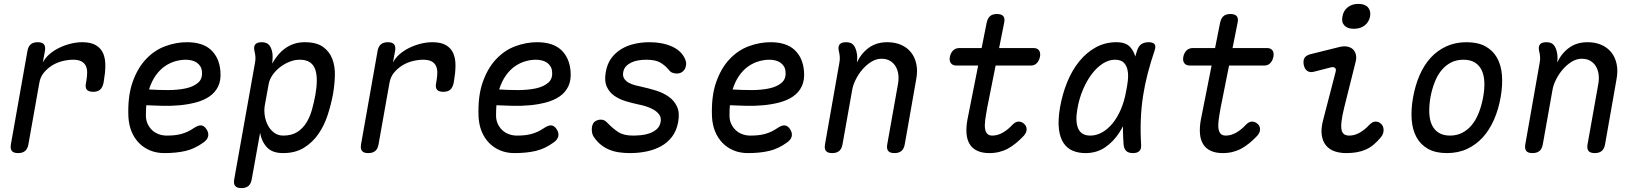

<svg xmlns="http://www.w3.org/2000/svg" viewBox="-20 -777 8440 987"><path d="M73 10Q50 10 41 -1Q32 -12 36 -35L121 -515Q125 -538 138 -549Q151 -560 174 -560Q197 -560 206 -549Q215 -538 211 -515L200 -456Q213 -480 235 -499Q257 -518 285 -531.5Q313 -545 343.5 -552.5Q374 -560 403 -560Q448 -560 474 -544Q500 -528 511 -501Q522 -474 521.5 -438Q521 -402 514 -362L512 -350Q507 -327 494.5 -316Q482 -305 459 -305Q436 -305 426.5 -316Q417 -327 422 -350L424 -362Q428 -385 428 -404.5Q428 -424 421 -438.5Q414 -453 398.5 -461.5Q383 -470 356 -470Q330 -470 301.5 -463Q273 -456 248.5 -441Q224 -426 205.5 -403.5Q187 -381 182 -350L126 -35Q122 -12 109 -1Q96 10 73 10Z M1040 -115Q1054 -95 1050 -76.5Q1046 -58 1025 -44Q981 -12 933.5 -1Q886 10 825 10Q785 10 752 -3.5Q719 -17 694.5 -42Q670 -67 656 -101.5Q642 -136 640 -178Q636 -282 661.5 -354.5Q687 -427 730.5 -473Q774 -519 829.5 -539.5Q885 -560 941 -560Q1022 -560 1064.5 -520.5Q1107 -481 1113 -412Q1117 -365 1101.5 -333Q1086 -301 1056.5 -281Q1027 -261 987.5 -250.5Q948 -240 904.5 -236Q861 -232 816.5 -233Q772 -234 732 -236Q731 -224 730.5 -211Q730 -198 730 -184Q730 -159 739 -140Q748 -121 762.5 -107.5Q777 -94 796.5 -87Q816 -80 837 -80Q860 -80 878 -82Q896 -84 912.5 -88.5Q929 -93 944 -100Q959 -107 974 -117Q997 -133 1012.5 -132.5Q1028 -132 1040 -115ZM746 -317Q794 -314 844 -314Q894 -314 934 -322.5Q974 -331 998 -351.5Q1022 -372 1018 -409Q1017 -424 1010 -435.5Q1003 -447 992.5 -454.5Q982 -462 967 -466Q952 -470 934 -470Q910 -470 882.5 -462.5Q855 -455 829 -437.5Q803 -420 781.5 -390.5Q760 -361 746 -317Z M1379 -450Q1393 -475 1410 -495Q1427 -515 1447.5 -529.5Q1468 -544 1492.5 -552Q1517 -560 1546 -560Q1607 -560 1640.5 -536Q1674 -512 1688.5 -473.5Q1703 -435 1701.5 -388Q1700 -341 1692 -294Q1682 -240 1664.5 -186Q1647 -132 1617 -88.5Q1587 -45 1542.5 -17.5Q1498 10 1435 10Q1380 10 1352.5 -19.5Q1325 -49 1317 -94L1274 145Q1270 168 1257 179Q1244 190 1221 190Q1198 190 1189 179Q1180 168 1184 145L1291 -455Q1294 -470 1293 -485Q1292 -500 1288 -515Q1283 -538 1292.5 -549Q1302 -560 1325 -560Q1348 -560 1360 -549Q1372 -538 1378 -515Q1382 -501 1381.5 -482.5Q1381 -464 1379 -450ZM1521 -470Q1494 -470 1467 -459Q1440 -448 1418 -430.5Q1396 -413 1380.5 -390.5Q1365 -368 1361 -344L1341 -234Q1337 -210 1341 -183Q1345 -156 1357 -133Q1369 -110 1389 -95Q1409 -80 1436 -80Q1479 -80 1507.5 -98Q1536 -116 1554.5 -145.5Q1573 -175 1583.5 -212.5Q1594 -250 1601 -288Q1608 -327 1608.5 -360.5Q1609 -394 1601 -418.5Q1593 -443 1573.5 -456.5Q1554 -470 1521 -470Z M1873 10Q1850 10 1841 -1Q1832 -12 1836 -35L1921 -515Q1925 -538 1938 -549Q1951 -560 1974 -560Q1997 -560 2006 -549Q2015 -538 2011 -515L2000 -456Q2013 -480 2035 -499Q2057 -518 2085 -531.5Q2113 -545 2143.5 -552.5Q2174 -560 2203 -560Q2248 -560 2274 -544Q2300 -528 2311 -501Q2322 -474 2321.5 -438Q2321 -402 2314 -362L2312 -350Q2307 -327 2294.5 -316Q2282 -305 2259 -305Q2236 -305 2226.5 -316Q2217 -327 2222 -350L2224 -362Q2228 -385 2228 -404.5Q2228 -424 2221 -438.5Q2214 -453 2198.5 -461.5Q2183 -470 2156 -470Q2130 -470 2101.5 -463Q2073 -456 2048.5 -441Q2024 -426 2005.5 -403.5Q1987 -381 1982 -350L1926 -35Q1922 -12 1909 -1Q1896 10 1873 10Z M2840 -115Q2854 -95 2850 -76.5Q2846 -58 2825 -44Q2781 -12 2733.5 -1Q2686 10 2625 10Q2585 10 2552 -3.5Q2519 -17 2494.5 -42Q2470 -67 2456 -101.5Q2442 -136 2440 -178Q2436 -282 2461.5 -354.5Q2487 -427 2530.5 -473Q2574 -519 2629.5 -539.5Q2685 -560 2741 -560Q2822 -560 2864.5 -520.5Q2907 -481 2913 -412Q2917 -365 2901.5 -333Q2886 -301 2856.5 -281Q2827 -261 2787.5 -250.5Q2748 -240 2704.5 -236Q2661 -232 2616.5 -233Q2572 -234 2532 -236Q2531 -224 2530.5 -211Q2530 -198 2530 -184Q2530 -159 2539 -140Q2548 -121 2562.5 -107.5Q2577 -94 2596.5 -87Q2616 -80 2637 -80Q2660 -80 2678 -82Q2696 -84 2712.5 -88.5Q2729 -93 2744 -100Q2759 -107 2774 -117Q2797 -133 2812.5 -132.5Q2828 -132 2840 -115ZM2546 -317Q2594 -314 2644 -314Q2694 -314 2734 -322.5Q2774 -331 2798 -351.5Q2822 -372 2818 -409Q2817 -424 2810 -435.5Q2803 -447 2792.5 -454.5Q2782 -462 2767 -466Q2752 -470 2734 -470Q2710 -470 2682.5 -462.5Q2655 -455 2629 -437.5Q2603 -420 2581.5 -390.5Q2560 -361 2546 -317Z M3219 10Q3189 10 3162 6Q3135 2 3112 -7.5Q3089 -17 3069.5 -32.5Q3050 -48 3034 -71Q3026 -82 3023.5 -96Q3021 -110 3023 -124Q3027 -146 3040.5 -154Q3054 -162 3068 -162Q3079 -162 3087 -158Q3095 -154 3104 -144Q3131 -116 3158.5 -98Q3186 -80 3234 -80Q3251 -80 3274 -82Q3297 -84 3318.5 -91.5Q3340 -99 3356 -113Q3372 -127 3376 -150Q3380 -172 3369 -187.5Q3358 -203 3339.5 -213.5Q3321 -224 3300 -230.5Q3279 -237 3262 -240Q3229 -247 3196 -257Q3163 -267 3137.5 -285Q3112 -303 3099 -332Q3086 -361 3094 -406Q3101 -448 3122 -477Q3143 -506 3173.5 -524.5Q3204 -543 3241.5 -551.5Q3279 -560 3319 -560Q3384 -560 3433 -538.5Q3482 -517 3501 -475Q3506 -464 3507 -455Q3508 -446 3506 -439Q3504 -423 3491.5 -411Q3479 -399 3459 -399Q3450 -399 3438.5 -402.5Q3427 -406 3419 -417Q3399 -441 3374 -455.5Q3349 -470 3303 -470Q3281 -470 3260.5 -466.5Q3240 -463 3224 -455Q3208 -447 3197.5 -435.5Q3187 -424 3184 -407Q3180 -387 3188.5 -373.5Q3197 -360 3211.5 -352Q3226 -344 3244 -339Q3262 -334 3278 -331Q3315 -323 3352 -311.5Q3389 -300 3417.5 -280Q3446 -260 3460.5 -228.5Q3475 -197 3466 -149Q3458 -105 3435 -74.5Q3412 -44 3378.5 -25.5Q3345 -7 3304 1.5Q3263 10 3219 10Z M4040 -115Q4054 -95 4050 -76.5Q4046 -58 4025 -44Q3981 -12 3933.5 -1Q3886 10 3825 10Q3785 10 3752 -3.5Q3719 -17 3694.5 -42Q3670 -67 3656 -101.5Q3642 -136 3640 -178Q3636 -282 3661.5 -354.5Q3687 -427 3730.5 -473Q3774 -519 3829.5 -539.5Q3885 -560 3941 -560Q4022 -560 4064.5 -520.5Q4107 -481 4113 -412Q4117 -365 4101.5 -333Q4086 -301 4056.5 -281Q4027 -261 3987.5 -250.5Q3948 -240 3904.5 -236Q3861 -232 3816.5 -233Q3772 -234 3732 -236Q3731 -224 3730.5 -211Q3730 -198 3730 -184Q3730 -159 3739 -140Q3748 -121 3762.5 -107.5Q3777 -94 3796.5 -87Q3816 -80 3837 -80Q3860 -80 3878 -82Q3896 -84 3912.5 -88.5Q3929 -93 3944 -100Q3959 -107 3974 -117Q3997 -133 4012.5 -132.5Q4028 -132 4040 -115ZM3746 -317Q3794 -314 3844 -314Q3894 -314 3934 -322.5Q3974 -331 3998 -351.5Q4022 -372 4018 -409Q4017 -424 4010 -435.5Q4003 -447 3992.5 -454.5Q3982 -462 3967 -466Q3952 -470 3934 -470Q3910 -470 3882.5 -462.5Q3855 -455 3829 -437.5Q3803 -420 3781.5 -390.5Q3760 -361 3746 -317Z M4329 -560Q4352 -560 4364 -549Q4376 -538 4382 -515Q4386 -501 4386.5 -485.5Q4387 -470 4385 -456Q4408 -504 4447 -532Q4486 -560 4541 -560Q4581 -560 4612 -546.5Q4643 -533 4663 -508Q4683 -483 4690.5 -448Q4698 -413 4690 -370L4631 -35Q4627 -12 4614 -1Q4601 10 4578 10Q4555 10 4546 -1Q4537 -12 4541 -35L4596 -344Q4601 -370 4598 -393.5Q4595 -417 4584.5 -435Q4574 -453 4556 -464Q4538 -475 4511 -475Q4484 -475 4458.5 -459Q4433 -443 4413 -419.5Q4393 -396 4379 -368Q4365 -340 4361 -316L4311 -35Q4307 -12 4294 -1Q4281 10 4258 10Q4235 10 4226 -1Q4217 -12 4221 -35L4295 -455Q4298 -470 4297 -485Q4296 -500 4292 -515Q4287 -538 4296.5 -549Q4306 -560 4329 -560Z M5293 -530Q5313 -530 5321.5 -517.5Q5330 -505 5326 -485Q5322 -465 5310 -452.5Q5298 -440 5278 -440H4897Q4877 -440 4868 -452.5Q4859 -465 4863 -485Q4867 -505 4879.5 -517.5Q4892 -530 4912 -530ZM5052 -660Q5057 -683 5069.5 -694Q5082 -705 5105 -705Q5128 -705 5137.5 -694Q5147 -683 5142 -660L5055 -224Q5048 -186 5044.5 -159Q5041 -132 5044 -114.5Q5047 -97 5056 -88.5Q5065 -80 5081 -80Q5109 -80 5135.5 -95.5Q5162 -111 5183 -134Q5200 -152 5216 -152Q5232 -152 5244 -141Q5257 -130 5257.5 -113Q5258 -96 5243 -79Q5223 -58 5203 -41.5Q5183 -25 5162 -13.5Q5141 -2 5117 4Q5093 10 5066 10Q5029 10 5003.5 -2Q4978 -14 4964.5 -36.5Q4951 -59 4948.5 -90.5Q4946 -122 4953 -161Z M5560 10Q5524 10 5495 -2Q5466 -14 5447.5 -41.5Q5429 -69 5423.5 -113.5Q5418 -158 5429 -224Q5441 -293 5466 -354.5Q5491 -416 5528 -461.5Q5565 -507 5613 -533.5Q5661 -560 5719 -560Q5767 -560 5789.5 -535.5Q5812 -511 5819 -473.5Q5826 -436 5821 -391.5Q5816 -347 5809 -308Q5800 -253 5781.5 -196.5Q5763 -140 5733 -94Q5703 -48 5660 -19Q5617 10 5560 10ZM5585 -80Q5616 -80 5645.5 -96.5Q5675 -113 5699.5 -143Q5724 -173 5742 -215Q5760 -257 5769 -308Q5774 -332 5777.5 -360.5Q5781 -389 5777 -413Q5773 -437 5758.5 -453.5Q5744 -470 5711 -470Q5680 -470 5649.5 -450.5Q5619 -431 5593 -397Q5567 -363 5547 -316Q5527 -269 5518 -215Q5507 -151 5523 -115.5Q5539 -80 5585 -80ZM5825 -516Q5833 -541 5848 -550.5Q5863 -560 5884 -560Q5908 -560 5915.5 -549.5Q5923 -539 5915 -516Q5895 -457 5880 -399.5Q5865 -342 5856 -283.5Q5847 -225 5844.5 -163.5Q5842 -102 5846 -34Q5848 -12 5837.5 -1Q5827 10 5804 10Q5781 10 5769.5 -1Q5758 -12 5756 -34Q5751 -102 5753.5 -163.5Q5756 -225 5765.5 -283.5Q5775 -342 5790.5 -399.5Q5806 -457 5825 -516Z M6493 -530Q6513 -530 6521.5 -517.5Q6530 -505 6526 -485Q6522 -465 6510 -452.5Q6498 -440 6478 -440H6097Q6077 -440 6068 -452.5Q6059 -465 6063 -485Q6067 -505 6079.5 -517.5Q6092 -530 6112 -530ZM6252 -660Q6257 -683 6269.5 -694Q6282 -705 6305 -705Q6328 -705 6337.5 -694Q6347 -683 6342 -660L6255 -224Q6248 -186 6244.5 -159Q6241 -132 6244 -114.5Q6247 -97 6256 -88.5Q6265 -80 6281 -80Q6309 -80 6335.5 -95.5Q6362 -111 6383 -134Q6400 -152 6416 -152Q6432 -152 6444 -141Q6457 -130 6457.5 -113Q6458 -96 6443 -79Q6423 -58 6403 -41.5Q6383 -25 6362 -13.5Q6341 -2 6317 4Q6293 10 6266 10Q6229 10 6203.5 -2Q6178 -14 6164.5 -36.5Q6151 -59 6148.5 -90.5Q6146 -122 6153 -161Z M6733 -408Q6713 -403 6699.5 -413Q6686 -423 6682 -444Q6678 -467 6686.5 -480Q6695 -493 6719 -499L6864 -535Q6888 -541 6906 -537.5Q6924 -534 6935 -523.5Q6946 -513 6950 -496.5Q6954 -480 6949 -460L6890 -224Q6879 -179 6876 -151Q6873 -123 6877 -107.5Q6881 -92 6891 -86Q6901 -80 6916 -80Q6944 -80 6970.5 -95.5Q6997 -111 7018 -134Q7035 -152 7051 -152Q7067 -152 7079 -141Q7092 -130 7092.5 -109.5Q7093 -89 7079 -72Q7061 -50 7042 -34Q7023 -18 7001.5 -8.5Q6980 1 6955.5 5.5Q6931 10 6901 10Q6867 10 6840 0.5Q6813 -9 6796 -30Q6779 -51 6774.5 -83.5Q6770 -116 6782 -161L6846 -408Q6850 -422 6842.5 -428Q6835 -434 6823 -431ZM6940 -629Q6907 -629 6891 -646Q6875 -663 6881 -692Q6886 -722 6908 -739.5Q6930 -757 6963 -757Q6996 -757 7012 -739.5Q7028 -722 7023 -692Q7017 -663 6995 -646Q6973 -629 6940 -629Z M7418 10Q7360 10 7321.5 -11.5Q7283 -33 7262 -71Q7241 -109 7237 -161.5Q7233 -214 7244 -276Q7255 -338 7277.5 -390Q7300 -442 7334 -479.5Q7368 -517 7414.5 -538.5Q7461 -560 7519 -560Q7578 -560 7616.5 -538.5Q7655 -517 7676 -479.5Q7697 -442 7701 -390Q7705 -338 7694 -276Q7683 -214 7660 -161.5Q7637 -109 7602.5 -71Q7568 -33 7522 -11.5Q7476 10 7418 10ZM7434 -80Q7469 -80 7497 -94.5Q7525 -109 7546 -134.5Q7567 -160 7581.5 -196.5Q7596 -233 7604 -276Q7612 -319 7610.5 -354.5Q7609 -390 7597 -415.5Q7585 -441 7562 -455.5Q7539 -470 7503 -470Q7467 -470 7439 -455.5Q7411 -441 7390 -415.5Q7369 -390 7355 -354Q7341 -318 7333 -275Q7326 -232 7327.5 -196Q7329 -160 7341 -134.5Q7353 -109 7376 -94.5Q7399 -80 7434 -80Z M7929 -560Q7952 -560 7964 -549Q7976 -538 7982 -515Q7986 -501 7986.5 -485.5Q7987 -470 7985 -456Q8008 -504 8047 -532Q8086 -560 8141 -560Q8181 -560 8212 -546.5Q8243 -533 8263 -508Q8283 -483 8290.5 -448Q8298 -413 8290 -370L8231 -35Q8227 -12 8214 -1Q8201 10 8178 10Q8155 10 8146 -1Q8137 -12 8141 -35L8196 -344Q8201 -370 8198 -393.5Q8195 -417 8184.5 -435Q8174 -453 8156 -464Q8138 -475 8111 -475Q8084 -475 8058.5 -459Q8033 -443 8013 -419.5Q7993 -396 7979 -368Q7965 -340 7961 -316L7911 -35Q7907 -12 7894 -1Q7881 10 7858 10Q7835 10 7826 -1Q7817 -12 7821 -35L7895 -455Q7898 -470 7897 -485Q7896 -500 7892 -515Q7887 -538 7896.5 -549Q7906 -560 7929 -560Z"/></svg>

Font: Maple Mono
Style: Italic
Weight: 400
Italic angle: -10°
Monospace: yes
Designer: subframe7536
Version: Version 7.300